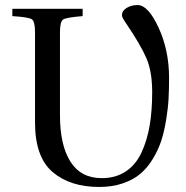

<svg xmlns="http://www.w3.org/2000/svg" viewBox="-20 -727 740 762"><path d="M29 -663V-692H308V-663Q243 -658 230.5 -649.5Q218 -641 218 -599V-270Q218 -151 259.5 -85.5Q301 -20 384 -20Q439 -20 479 -46.5Q519 -73 541.5 -121.5Q564 -170 574 -229Q584 -288 584 -361Q584 -442 561.5 -495Q539 -548 480 -635Q464 -657 464 -667Q464 -684 482.5 -695.5Q501 -707 526 -707Q568 -707 609.5 -617Q651 -527 651 -418Q651 -373 649 -335.5Q647 -298 639.5 -252Q632 -206 620.5 -170Q609 -134 587.5 -98Q566 -62 538 -38Q510 -14 468 0.5Q426 15 374 15Q258 15 188.5 -44.5Q119 -104 119 -241V-599Q119 -641 107 -650Q95 -659 29 -663Z"/></svg>

Font: Linguistics Pro
Style: Regular
Weight: 400
Designer: Stefan Peev, Context Ltd
Foundry: Stefan Peev, Context Ltd
Version: Version 001.000